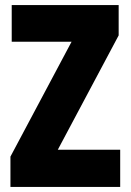

<svg xmlns="http://www.w3.org/2000/svg" viewBox="-20 -734 513 754"><path d="M452 0V-146H207L446 -595V-714H26V-570H261L21 -119V0Z"/></svg>

Font: Noto Sans Bengali ExtraCondensed Black
Style: Regular
Weight: 900
Width: 2
Designer: Joana Ranito - Universal Thirst; Jelle Bosma - Monotype Design Team
Foundry: Universal Thirst ehf.
Version: Version 3.000